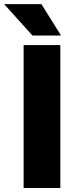

<svg xmlns="http://www.w3.org/2000/svg" viewBox="-56 -935 381 955"><path d="M244.1 0H61.5V-710.9H244.1ZM247.6 -758.3H105.5L-35.6 -914.6H149.9Z"/></svg>

Font: Heebo Black
Style: Regular
Weight: 900
Designer: Oded Ezer
Foundry: Ezer Type House
Version: Version 3.100